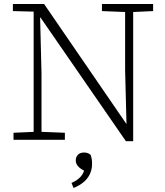

<svg xmlns="http://www.w3.org/2000/svg" viewBox="-20 -694 819 953"><path d="M47 0V-35L158 -40H178L302 -35V0ZM147 0V-652H178L186 -329V0ZM486 -639V-674H740V-639L631 -634H611ZM605 7 181 -607H168L159 -636L44 -639V-674H199L610 -75L608 -73L601 -346V-674H641V7ZM437 120Q437 146 426.5 169Q416 192 395.5 209.5Q375 227 345 239L335 214Q364 201 380 183.5Q396 166 401 139L410 159Q382 147 369 133Q356 119 356 103Q356 85 367 74Q378 63 397 63Q407 63 415.5 66Q424 69 430 75Q433 84 435 93.5Q437 103 437 120Z"/></svg>

Font: Source Serif 4 Light
Style: Regular
Weight: 300
Designer: Frank Grießhammer
Foundry: Adobe Systems Incorporated
Version: Version 4.004;hotconv 1.0.116;makeotfexe 2.5.65601